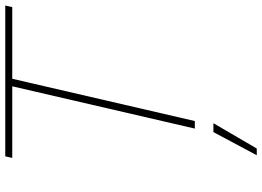

<svg xmlns="http://www.w3.org/2000/svg" viewBox="-150 -594 974 713"><g transform="rotate(-90 336.5 -237.0)"><path d="M673 -704 667 -678H401L244 0H216L373 -678H107L113 -704ZM236 69 142 230H117L203 69Z"/></g></svg>

Font: Prodigy Sans ExtraLight
Style: Italic
Weight: 200
Italic angle: -13°
Designer: Wei Huang
Foundry: Wei Huang
Version: Version 1.003; ttfautohint (v1.8.3)